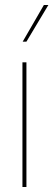

<svg xmlns="http://www.w3.org/2000/svg" viewBox="-20 -750 214 770"><path d="M86 -500V0H70V-500ZM156 -730H174L86 -583H71Z"/></svg>

Font: Prodigy Sans Thin
Style: Regular
Weight: 100
Designer: Wei Huang
Foundry: Wei Huang
Version: Version 1.003; ttfautohint (v1.8.3)